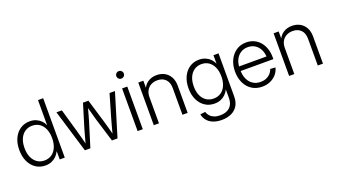

<svg xmlns="http://www.w3.org/2000/svg" viewBox="-74 -1363 3878 2210"><g transform="rotate(-20 1865.5 -258.5)"><path d="M263.2 9.8Q197.3 9.8 146.5 -24.2Q95.7 -58.1 67.1 -119.1Q38.6 -180.2 38.6 -260.7Q38.6 -341.8 67.1 -402.6Q95.7 -463.4 146.5 -497.3Q197.3 -531.2 263.2 -531.2Q304.7 -531.2 338.6 -517.1Q372.6 -502.9 397.5 -478.8Q422.4 -454.6 435.5 -423.3H437.5V-727.5H501V0H439V-98.6H436.5Q421.9 -66.9 396.7 -42.5Q371.6 -18.1 338.1 -4.2Q304.7 9.8 263.2 9.8ZM272 -48.3Q323.7 -48.3 361.8 -74.7Q399.9 -101.1 420.4 -149.2Q440.9 -197.3 440.9 -261.2Q440.9 -325.2 420.4 -373Q399.9 -420.9 361.8 -447.3Q323.7 -473.6 272 -473.6Q222.2 -473.6 183.8 -448Q145.5 -422.4 124.3 -374.8Q103 -327.1 103 -261.2Q103 -194.8 124.5 -147.2Q146 -99.6 184.1 -74Q222.2 -48.3 272 -48.3Z M747.1 0 588.9 -522.5H655.3L735.8 -242.2Q749 -196.8 761.5 -148.4Q773.9 -100.1 786.6 -50.3H775.9Q789.1 -99.6 802.2 -148.2Q815.4 -196.8 828.6 -242.2L914.1 -522.5H980.5L1064.9 -242.2Q1078.6 -196.8 1091.6 -148.4Q1104.5 -100.1 1117.2 -50.3H1106Q1119.1 -99.6 1131.8 -148.2Q1144.5 -196.8 1157.7 -242.2L1239.3 -522.5H1305.7L1147 0H1078.6L986.8 -298.8Q979 -327.6 970.7 -357.4Q962.4 -387.2 954.6 -417.2Q946.8 -447.3 938.5 -476.6H956.1Q947.8 -447.3 939.7 -417.2Q931.6 -387.2 923.6 -357.4Q915.5 -327.6 906.7 -298.8L814.5 0Z M1393.1 0V-522.5H1456.5V0ZM1424.8 -631.8Q1405.8 -631.8 1392.3 -645.3Q1378.9 -658.7 1378.9 -677.2Q1378.9 -696.3 1392.3 -709.7Q1405.8 -723.1 1424.8 -723.1Q1443.8 -723.1 1457.3 -709.7Q1470.7 -696.3 1470.7 -677.2Q1470.7 -658.7 1457.3 -645.3Q1443.8 -631.8 1424.8 -631.8Z M1654.8 -319.3V0H1591.3V-522.5H1653.3V-398.9H1637.7Q1660.2 -467.3 1707.8 -499.3Q1755.4 -531.2 1816.9 -531.2Q1871.1 -531.2 1913.6 -508.1Q1956.1 -484.9 1981 -440.7Q2005.9 -396.5 2005.9 -331.5V0H1942.4V-327.6Q1942.4 -396.5 1905.3 -434.3Q1868.2 -472.2 1805.2 -472.2Q1762.7 -472.2 1728.8 -454.8Q1694.8 -437.5 1674.8 -403.3Q1654.8 -369.1 1654.8 -319.3Z M2350.1 211.4Q2292 211.4 2247.3 194.1Q2202.6 176.8 2174.6 144Q2146.5 111.3 2137.2 65.9L2199.2 58.6Q2208 87.9 2227.8 109.4Q2247.6 130.9 2278.3 142.8Q2309.1 154.8 2350.1 154.8Q2425.8 154.8 2468.5 115Q2511.2 75.2 2511.2 2.4V-101.1H2509.8Q2494.6 -69.3 2469.7 -45.2Q2444.8 -21 2411.4 -7.6Q2377.9 5.9 2336.4 5.9Q2270.5 5.9 2220 -27.3Q2169.4 -60.5 2140.6 -120.8Q2111.8 -181.2 2111.8 -261.2Q2111.8 -341.8 2140.4 -402.6Q2168.9 -463.4 2219.7 -497.3Q2270.5 -531.2 2336.9 -531.2Q2377.9 -531.2 2411.9 -517.3Q2445.8 -503.4 2471.2 -478.5Q2496.6 -453.6 2510.3 -420.9H2512.2V-522.5H2574.2V2.9Q2574.2 74.2 2544.9 120.4Q2515.6 166.5 2464.8 189Q2414.1 211.4 2350.1 211.4ZM2345.2 -52.2Q2397 -52.2 2435.1 -77.9Q2473.1 -103.5 2493.9 -150.6Q2514.6 -197.8 2514.6 -261.7Q2514.6 -325.7 2493.9 -373.3Q2473.1 -420.9 2435.3 -447.3Q2397.5 -473.6 2345.2 -473.6Q2295.4 -473.6 2257.3 -448Q2219.2 -422.4 2197.8 -375Q2176.3 -327.6 2176.3 -261.7Q2176.3 -195.8 2197.8 -148.9Q2219.2 -102.1 2257.3 -77.1Q2295.4 -52.2 2345.2 -52.2Z M2918.9 10.7Q2845.7 10.7 2792.2 -24.2Q2738.8 -59.1 2709.7 -120.4Q2680.7 -181.6 2680.7 -259.8Q2680.7 -338.9 2710.4 -400.4Q2740.2 -461.9 2792.7 -497.1Q2845.2 -532.2 2914.1 -532.2Q2964.4 -532.2 3006.6 -513.4Q3048.8 -494.6 3079.8 -459.5Q3110.8 -424.3 3127.9 -375.2Q3145 -326.2 3145 -265.6V-244.1H2716.3V-299.8H3108.9L3081.5 -281.2Q3081.5 -338.4 3060.5 -382.1Q3039.6 -425.8 3002 -450.2Q2964.4 -474.6 2914.1 -474.6Q2863.3 -474.6 2825 -449.5Q2786.6 -424.3 2765.4 -380.1Q2744.1 -335.9 2744.1 -277.8V-252Q2744.1 -191.9 2765.4 -145.5Q2786.6 -99.1 2825.9 -73.2Q2865.2 -47.4 2919.4 -47.4Q2958 -47.4 2989 -60.5Q3020 -73.7 3041.3 -96.9Q3062.5 -120.1 3071.8 -150.4L3134.8 -146Q3124 -100.1 3093.5 -64.7Q3063 -29.3 3018.3 -9.3Q2973.6 10.7 2918.9 10.7Z M3312.5 -319.3V0H3249V-522.5H3311V-398.9H3295.4Q3317.9 -467.3 3365.5 -499.3Q3413.1 -531.2 3474.6 -531.2Q3528.8 -531.2 3571.3 -508.1Q3613.8 -484.9 3638.7 -440.7Q3663.6 -396.5 3663.6 -331.5V0H3600.1V-327.6Q3600.1 -396.5 3563 -434.3Q3525.9 -472.2 3462.9 -472.2Q3420.4 -472.2 3386.5 -454.8Q3352.5 -437.5 3332.5 -403.3Q3312.5 -369.1 3312.5 -319.3Z"/></g></svg>

Font: Inter 28pt Light
Style: Regular
Weight: 300
Designer: Rasmus Andersson
Foundry: rsms
Version: Version 4.001;git-66647c0bb